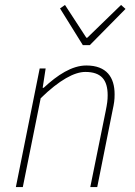

<svg xmlns="http://www.w3.org/2000/svg" viewBox="-20 -754 544 774"><path d="M44 0H72L144 -358C220 -432 280 -464 324 -464C388 -464 414 -432 414 -370C414 -350 412 -336 406 -306L344 0H372L434 -310C440 -338 442 -350 442 -374C442 -442 410 -490 328 -490C270 -490 212 -452 156 -400H152L164 -478H140ZM314 -572H342L486 -718L468 -734L332 -602H328L242 -734L222 -720Z"/></svg>

Font: Source Sans Pro ExtraLight
Style: Italic
Weight: 200
Italic angle: -11°
Designer: Paul D. Hunt
Foundry: Adobe Systems Incorporated
Version: Version 3.006;hotconv 1.0.111;makeotfexe 2.5.65597